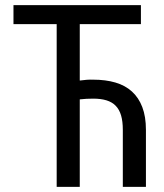

<svg xmlns="http://www.w3.org/2000/svg" viewBox="-20 -731 640 751"><path d="M531.2 -636.7H292V-416Q305.7 -418 318.8 -418.9Q332 -419.9 344.7 -419.4Q393.1 -419.4 431.4 -408.2Q469.7 -397 496.1 -373Q522.5 -349.1 536.6 -312Q550.8 -274.9 550.8 -223.1V0H460.4V-223.1Q460.4 -256.3 453.6 -279.5Q446.8 -302.7 432.4 -317.4Q418 -332 396.2 -338.6Q374.5 -345.2 344.7 -345.2Q317.4 -345.2 292 -342.3V0H201.7V-636.7H32.7V-710.9H531.2Z"/></svg>

Font: Roboto Mono
Style: Regular
Weight: 400
Designer: Google
Version: Version 2.000985; 2015; ttfautohint (v1.3)